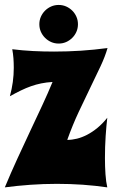

<svg xmlns="http://www.w3.org/2000/svg" viewBox="-21 -769 485 796"><path d="M424.8 -569.8Q415 -535.2 396 -494.6Q377 -454.1 353.8 -406.5Q330.6 -358.9 305.2 -304.7Q279.8 -250.5 257.8 -189Q277.3 -189 298.1 -194.1Q318.8 -199.2 340.1 -210.2Q361.3 -221.2 382.6 -238.5Q403.8 -255.9 423.8 -280.8Q421.9 -265.6 420.2 -246.1Q418.5 -226.6 417 -204.8Q415.5 -183.1 414.8 -159.9Q414.1 -136.7 414.1 -113.8Q414.1 -78.6 416.3 -46.6Q418.5 -14.6 423.8 7.8Q374 0.5 321.8 -3.2Q269.5 -6.8 214.8 -6.8Q159.2 -6.8 104.7 -2.9Q50.3 1 -1 7.8Q23.9 -52.2 51 -111.1Q78.1 -169.9 104.2 -225.6Q130.4 -281.2 154.3 -332.5Q178.2 -383.8 196.8 -429.2Q171.9 -427.7 150.1 -423.3Q128.4 -418.9 107.7 -411.6Q86.9 -404.3 65.4 -393.8Q43.9 -383.3 20 -370.1Q36.1 -428.7 36.1 -487.8Q36.1 -508.3 34.7 -527.6Q33.2 -546.9 29.8 -564.9Q72.8 -559.6 116 -557.4Q159.2 -555.2 203.1 -555.2Q258.8 -555.2 314.5 -558.8Q370.1 -562.5 424.8 -569.8ZM142.1 -668.5Q142.1 -685.1 148.4 -699.5Q154.8 -713.9 165.8 -724.9Q176.8 -735.8 191.2 -742.2Q205.6 -748.5 222.2 -748.5Q238.8 -748.5 253.2 -742.2Q267.6 -735.8 278.6 -724.9Q289.6 -713.9 295.9 -699.5Q302.2 -685.1 302.2 -668.5Q302.2 -651.9 295.9 -637.5Q289.6 -623 278.6 -612.1Q267.6 -601.1 253.2 -594.7Q238.8 -588.4 222.2 -588.4Q205.6 -588.4 191.2 -594.7Q176.8 -601.1 165.8 -612.1Q154.8 -623 148.4 -637.5Q142.1 -651.9 142.1 -668.5Z"/></svg>

Font: Spicy Rice
Style: Regular
Weight: 400
Version: Version 1.000